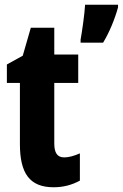

<svg xmlns="http://www.w3.org/2000/svg" viewBox="-20 -780 518 810"><path d="M478 -749V-760H339C337 -722 326 -645 320 -613V-600H415C441 -643 464 -698 478 -749ZM251 -116C221 -116 209 -136 209 -175V-430H310V-550H209V-663H110L76 -545L9 -508V-430H64V-172C64 -49 105 10 206 10C248 10 284 0 317 -18V-133C292 -122 270 -116 251 -116Z"/></svg>

Font: Noto Sans Myanmar ExtraCondensed ExtraBold
Style: Regular
Weight: 800
Width: 2
Designer: Monotype Design Team
Foundry: Monotype Imaging Inc.
Version: Version 2.107